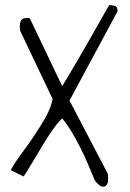

<svg xmlns="http://www.w3.org/2000/svg" viewBox="-20 -721 502 743"><path d="M345.7 -25.4Q335 -51.8 321.8 -83Q308.6 -114.3 292.5 -146.5Q276.4 -178.7 258.3 -209Q240.2 -239.3 220.7 -262.7Q210.9 -254.9 198.2 -238.3Q185.5 -221.7 171.4 -200.7Q157.2 -179.7 143.1 -155.3Q128.9 -130.9 115.2 -108.9Q101.6 -86.9 90.3 -67.9Q79.1 -48.8 71.3 -38.1L21.5 -62.5Q37.1 -91.8 62 -125Q86.9 -158.2 111.3 -194.3Q135.7 -230.5 156.2 -266.6Q176.8 -302.7 183.6 -337.9L58.6 -600.6Q57.6 -601.6 57.1 -607.4Q56.6 -613.3 56.6 -617.2Q56.6 -633.8 62 -642.6Q67.4 -651.4 85 -651.4Q86.9 -651.4 91.3 -650.9Q95.7 -650.4 95.7 -649.4L220.7 -387.7Q225.6 -395.5 238.8 -417.5Q252 -439.5 269.5 -469.2Q287.1 -499 306.6 -533.2Q326.2 -567.4 344.7 -599.6Q363.3 -631.8 378.4 -659.2Q393.6 -686.5 402.3 -701.2Q412.1 -701.2 423.3 -698.7Q434.6 -696.3 434.6 -680.7V-676.8Q434.6 -674.8 433.6 -674.8L249 -332L396.5 -49.8Q397.5 -47.9 397.9 -41.5Q398.4 -35.2 398.4 -31.2Q398.4 -26.4 397.9 -19.5Q397.5 -12.7 394.5 -7.8Q391.6 -2.9 386.2 0Q380.9 2.9 371.1 0Q366.2 -2 356.4 -11.7Q346.7 -21.5 345.7 -25.4Z"/></svg>

Font: Shadows Into Light
Style: Regular
Weight: 400
Designer: Kimberly Geswein
Foundry: Kimberly Geswein
Version: Version 001.000